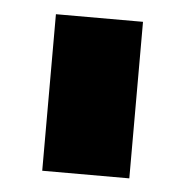

<svg xmlns="http://www.w3.org/2000/svg" viewBox="-34 -735 356 369"><g transform="rotate(5 143.5 -550.0)"><path d="M60 -701H228V-399H60Z"/></g></svg>

Font: Argentum Sans Black
Style: Regular
Weight: 900
Designer: Julieta Ulanovsky (Modified by Cristiano Sobral)
Foundry: Julieta Ulanovsky
Version: Version 1.000; ttfautohint (v1.5.65-e2d9)